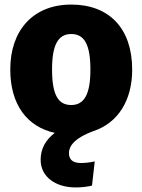

<svg xmlns="http://www.w3.org/2000/svg" viewBox="-20 -571 624 841"><path d="M390 3C497 -33 559 -131 559 -266C559 -448 457 -551 292 -551C126 -551 25 -439 25 -267C25 -113 98 -16 220 11C181 41 158 79 158 129C158 204 224 250 311 250C338 250 362 247 383 242L395 136C372 141 353 143 334 143C300 143 282 129 282 99C282 73 300 36 390 3ZM292 -422C349 -422 376 -377 376 -266C376 -158 349 -111 292 -111C235 -111 208 -155 208 -267C208 -375 235 -422 292 -422Z"/></svg>

Font: Fira Sans ExtraBold
Style: Regular
Weight: 800
Designer: bBox Type GmbH & Carrois Corporate GbR & Edenspiekermann AG
Foundry: bBox Type GmbH & Carrois Corporate GbR & Edenspiekermann AG
Version: Version 4.300;PS 004.300;hotconv 1.0.88;makeotf.lib2.5.64775